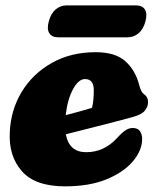

<svg xmlns="http://www.w3.org/2000/svg" viewBox="-20 -664 569 697"><path d="M496 -159.5Q496 -118.5 462.8 -78.8Q429.5 -39 367 -13.2Q304.5 12.5 216 12.5Q107.5 12.5 59.2 -42.8Q11 -98 15.5 -183.5Q19 -265 59 -330.8Q99 -396.5 168 -435.5Q237 -474.5 327.5 -474.5Q398.5 -474.5 435 -441.8Q471.5 -409 485 -356.5Q492 -330 501.5 -323Q517.5 -312.5 517.5 -293.5Q517.5 -276.5 505.5 -262Q493.5 -247.5 461 -239Q431 -230.5 389.2 -219.8Q347.5 -209 302.8 -197.8Q258 -186.5 219 -176.5Q231 -111.5 293 -111.5Q357.5 -111.5 404 -162Q424 -184 438 -192.5Q452 -201 468 -199Q483.5 -197 489.8 -185.2Q496 -173.5 496 -159.5ZM288.5 -377Q265 -377 245 -340Q225 -303 218.5 -246Q244 -252.5 269.2 -259.5Q294.5 -266.5 314 -272.5Q320.5 -298.5 320.5 -336.5Q320.5 -377 288.5 -377ZM157 -586Q164.5 -615 182 -629.8Q199.5 -644.5 222.5 -644.5H473.5Q496.5 -644.5 506 -629.5Q515.5 -614.5 508 -586.5Q500.5 -558 483 -543.2Q465.5 -528.5 442.5 -528.5H191.5Q168.5 -528.5 159 -543.5Q149.5 -558.5 157 -586Z"/></svg>

Font: Fraunces 72pt S100 Black
Style: Italic
Weight: 900
Italic angle: -16°
Version: Version 1.000; ttfautohint (v1.8.3)